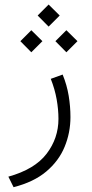

<svg xmlns="http://www.w3.org/2000/svg" viewBox="-20 -546 396 829"><path d="M142.6 -479 189.9 -526.4 237.8 -479 189.9 -431.2ZM219.2 -368.2 266.6 -415.5 314.5 -368.2 266.6 -320.3ZM67.9 -368.2 115.2 -415.5 163.1 -368.2 115.2 -320.3ZM250.5 -224.1Q269 -178.7 276.6 -132.3Q284.2 -85.9 284.2 -40.5Q284.2 26.9 259 87.9Q233.9 148.9 179.7 194.6Q125.5 240.2 38.6 262.2L16.1 216.8Q129.9 185.1 181.2 117.9Q232.4 50.8 232.4 -32.7Q232.4 -73.2 224.6 -117.2Q216.8 -161.1 199.2 -205.6Z"/></svg>

Font: Vazir Thin WOL-UI
Style: Thin-WOL-UI
Weight: 100
Designer: Saber Rastikerdar
Foundry: Saber Rastikerdar
Version: Version 30.1.0